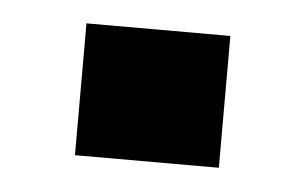

<svg xmlns="http://www.w3.org/2000/svg" viewBox="-28 -187 353 222"><g transform="rotate(5 148.5 -76.5)"><path d="M65 0V-153H232V0Z"/></g></svg>

Font: Nunito Sans 6pt
Style: Bold
Weight: 700
Version: Version 3.101;gftools[0.9.27]